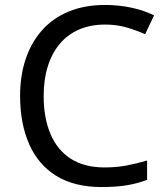

<svg xmlns="http://www.w3.org/2000/svg" viewBox="-20 -744 672 774"><path d="M403 -645Q346 -645 300 -625.5Q254 -606 222 -568.5Q190 -531 173 -477.5Q156 -424 156 -357Q156 -269 183.5 -204Q211 -139 265.5 -104Q320 -69 402 -69Q449 -69 491 -77Q533 -85 573 -97V-19Q533 -4 490.5 3Q448 10 389 10Q280 10 207 -35Q134 -80 97.5 -163Q61 -246 61 -358Q61 -439 83.5 -506Q106 -573 149.5 -622Q193 -671 257 -697.5Q321 -724 404 -724Q459 -724 510 -713Q561 -702 601 -682L565 -606Q532 -621 491.5 -633Q451 -645 403 -645Z"/></svg>

Font: Noto Sans Gurmukhi
Style: Regular
Weight: 400
Designer: Jelle Bosma - Monotype Design Team
Foundry: Monotype Imaging Inc.
Version: Version 2.003